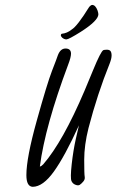

<svg xmlns="http://www.w3.org/2000/svg" viewBox="-20 -736 466 767"><path d="M266.6 -618.2Q288.6 -631.3 336.4 -708.5Q342.8 -715.8 348.1 -716.3Q361.3 -716.3 369.6 -694.3Q372.6 -685.5 373 -679.2Q373 -653.8 302.7 -608.9Q254.4 -578.6 245.4 -578.6Q236.3 -578.6 228 -585.9Q222.7 -591.3 223.1 -595.7Q223.6 -600.1 226.6 -601.1Q248 -603 266.6 -618.2ZM139.2 -70.8Q145 -71.3 152.8 -79.6Q231 -169.9 317.9 -374Q321.8 -382.8 352.1 -456.3Q382.3 -529.8 392.6 -535.6Q395.5 -537.1 406.2 -537.4Q417 -537.6 421.4 -532Q425.8 -526.4 425.8 -514.2Q425.8 -502 418 -481.9Q369.1 -360.8 333.5 -224.1Q316.4 -156.2 316.4 -98.1Q316.4 -40 318.4 -29.8Q320.3 -19.5 312.3 -10.3Q304.2 -1 298.1 2.7Q292 6.3 281.2 2Q270.5 -2 265.6 -12.7Q260.3 -24.4 266.4 -79.6Q272.5 -134.8 283.2 -182.6L295.4 -235.4Q238.8 -111.3 195.3 -50.8Q151.9 9.8 110.8 10.3Q85.4 9.3 85.4 -36.6Q85.4 -105.5 127 -254.4Q168.5 -403.3 187.7 -452.9Q207 -502.4 210.9 -514.6Q221.2 -542.5 242.2 -542.2Q263.2 -542 263.7 -522Q263.7 -507.3 252.4 -478Q160.2 -231.9 139.2 -70.8Z"/></svg>

Font: Kristi
Style: Regular
Weight: 400
Italic angle: -15°
Version: Version 1.004